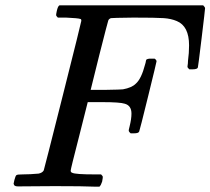

<svg xmlns="http://www.w3.org/2000/svg" viewBox="-20 -700 789 720"><path d="M185 -2Q157 -2 112.5 -1.5Q68 -1 48 -1Q36 -1 33 -6Q31 -10 31 -11Q31 -13 34 -25Q38 -41 42 -43.5Q46 -46 65 -46Q92 -46 125 -49Q139 -52 144 -61Q146 -66 215.5 -342Q285 -618 285 -622Q285 -629 281 -629Q273 -632 228 -634H197Q191 -640 190.5 -642.5Q190 -645 193 -659Q197 -677 203 -680H742Q749 -673 749 -669Q749 -664 736 -556.5Q723 -449 722 -447Q720 -440 702 -440H690Q683 -446 683 -450Q683 -452 683.5 -454.5Q684 -457 684.5 -462Q685 -467 685 -472Q689 -501 689 -530Q689 -602 643 -621Q622 -630 594 -632Q566 -634 480 -634Q400 -633 396 -632Q388 -629 386 -623Q385 -622 352 -492L320 -363H375Q435 -364 441 -365Q474 -371 489 -386Q510 -404 524 -458Q525 -461 526 -465Q527 -469 527 -470.5Q527 -472 528 -474.5Q529 -477 530.5 -477.5Q532 -478 534.5 -479Q537 -480 540 -480Q543 -480 548 -480H560Q567 -475 567 -470Q567 -467 535.5 -339Q504 -211 502 -207Q500 -200 482 -200H470Q464 -205 463 -208.5Q462 -212 466 -226Q473 -254 473 -274Q473 -304 448 -311Q430 -317 364 -317H309L277 -190Q245 -66 245 -60Q245 -54 251 -52Q263 -46 334 -46H359Q365 -40 365.5 -37.5Q366 -35 363 -19Q359 -6 353 0H336Q295 -2 185 -2Z"/></svg>

Font: MathJax_Math
Style: Regular
Weight: 400
Version: Version 1.1